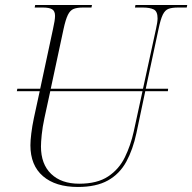

<svg xmlns="http://www.w3.org/2000/svg" viewBox="-20 -734 765 764"><path d="M290 10Q201 10 151 -33Q101 -76 101 -156Q101 -174 104.5 -203Q108 -232 115 -265L138 -371H47L49 -381H140L191 -619Q199 -654 199 -671Q199 -690 187.5 -697Q176 -704 151 -704H118L120 -714H346L344 -704H309Q287 -704 273 -698.5Q259 -693 250 -674.5Q241 -656 233 -619L182 -381H549L601 -620Q607 -646 607 -661Q607 -689 591.5 -696.5Q576 -704 549 -704H517L519 -714H725L723 -704H688Q665 -704 651 -699Q637 -694 628 -676Q619 -658 611 -619L560 -381H649L648 -371H558L523 -205Q509 -139 482.5 -90.5Q456 -42 409.5 -16Q363 10 290 10ZM143 -151Q143 -81 183.5 -42Q224 -3 295 -3Q367 -3 410.5 -32Q454 -61 477 -108.5Q500 -156 512 -210L547 -371H180L157 -265Q149 -228 146 -198Q143 -168 143 -151Z"/></svg>

Font: Noto Serif Display SemiCondensed ExtraLight
Style: Italic
Weight: 200
Width: 4
Italic angle: -12°
Designer: Monotype Design Team
Foundry: Monotype Imaging Inc.
Version: Version 2.009